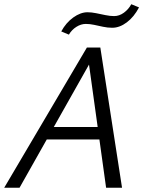

<svg xmlns="http://www.w3.org/2000/svg" viewBox="-21 -881 673 901"><path d="M476.9 0 391.2 -617.5H419L70.7 0H-1.3L386.8 -658H449.8L551.7 0ZM158.5 -226.5 190.7 -285H465.3L482.5 -226.5ZM302.3 -718.5 266.5 -733.5Q288.5 -774.3 322.7 -798.9Q356.9 -823.5 389.8 -823.5Q408.3 -823.5 429.9 -819.1Q451.5 -814.7 473.6 -810.1Q495.7 -805.5 514.6 -805.5Q538.7 -805.5 560.5 -821.4Q582.2 -837.3 595.1 -861.2L631.4 -846.3Q608 -801.6 574.2 -776.2Q540.4 -750.7 505.6 -750.7Q484.1 -750.7 462.5 -755.4Q440.8 -760 420.7 -764.4Q400.6 -768.7 381.7 -768.7Q359 -768.7 337.3 -754.9Q315.5 -741.1 302.3 -718.5Z"/></svg>

Font: Ysabeau
Style: Bold Italic
Weight: 700
Italic angle: -12°
Designer: Christian Thalmann (Catharsis Fonts)
Version: Version 2.002